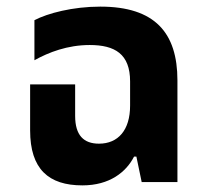

<svg xmlns="http://www.w3.org/2000/svg" viewBox="-20 -550 622 580"><path d="M229 10C311 10 361 -30 385 -77H392L408 0H516V-307C516 -451 448 -530 283 -530C200 -530 124 -510 84 -489V-368C127 -392 184 -414 251 -414C327 -414 373 -387 373 -304V-231C373 -157 337 -116 279 -116C233 -116 207 -141 207 -200V-295H71V-156C71 -39 127 10 229 10Z"/></svg>

Font: Noto Sans Thai UI SemCond
Style: Bold
Weight: 700
Width: 4
Designer: Monotype Design Team
Foundry: Monotype Imaging Inc.
Version: Version 2.000